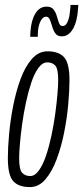

<svg xmlns="http://www.w3.org/2000/svg" viewBox="-20 -752 339 782"><path d="M102 10Q56 10 34 -14Q12 -38 12 -109Q12 -150 17 -205.5Q22 -261 33.5 -320Q45 -379 63.5 -429.5Q82 -480 109.5 -511.5Q137 -543 173 -543Q219 -543 241 -519Q263 -495 263 -425Q263 -384 258 -328Q253 -272 241.5 -213.5Q230 -155 211 -104Q192 -53 165 -21.5Q138 10 102 10ZM103 -35Q122 -35 138.5 -58Q155 -81 167.5 -118Q180 -155 189.5 -199.5Q199 -244 205 -288.5Q211 -333 214 -369Q217 -405 217 -426Q217 -472 205 -485Q193 -498 173 -498Q153 -498 136.5 -475.5Q120 -453 107.5 -415.5Q95 -378 85.5 -333.5Q76 -289 70 -245Q64 -201 61 -164.5Q58 -128 58 -108Q58 -62 70 -48.5Q82 -35 103 -35ZM103 -602Q103 -608 103.5 -613Q104 -618 104 -623Q107 -669 124 -697Q141 -725 170 -725Q189 -725 198 -713.5Q207 -702 211.5 -686Q216 -670 220.5 -658Q225 -646 235 -646Q247 -646 254 -660.5Q261 -675 263.5 -693.5Q266 -712 267 -724Q267 -725 267 -727.5Q267 -730 267 -732H299Q299 -729 298.5 -725.5Q298 -722 298 -718Q295 -666 277.5 -635Q260 -604 231 -604Q214 -604 205.5 -616Q197 -628 192.5 -644Q188 -660 183 -672Q178 -684 168 -684Q153 -684 143.5 -662.5Q134 -641 134 -611V-602Z"/></svg>

Font: Georama ExtraCondensed Light
Style: Italic
Weight: 300
Width: 2
Italic angle: -9°
Designer: Jean-Baptiste Levee
Foundry: Production Type
Version: Version 1.000